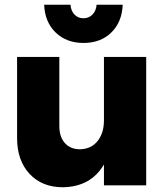

<svg xmlns="http://www.w3.org/2000/svg" viewBox="-20 -781 704 809"><path d="M596 -541V0H418V-88Q363 6 245 8Q157 8 104.5 -48.5Q52 -105 52 -199V-541H230V-250Q230 -204 253.5 -178Q277 -152 317 -152Q364 -153 391 -186.5Q418 -220 418 -274V-541ZM332 -704Q354 -704 369.5 -719.5Q385 -735 387 -761H497Q494 -688 449 -644Q404 -600 332 -600Q260 -600 214.5 -644Q169 -688 166 -761H277Q279 -735 294 -719.5Q309 -704 332 -704Z"/></svg>

Font: Montserrat V1
Style: Bold
Weight: 700
Designer: Julieta Ulanovsky
Foundry: Julieta Ulanovsky
Version: Version 6.001